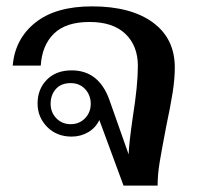

<svg xmlns="http://www.w3.org/2000/svg" viewBox="-20 -583 624 603"><path d="M292 -206Q280 -181 256.5 -167.5Q233 -154 205 -154Q158 -154 128 -184.5Q98 -215 98 -258Q98 -303 127 -332.5Q156 -362 205 -362Q291 -362 324 -268L384 -98Q385 -132 397 -215Q413 -315 413 -376Q413 -439 374 -476.5Q335 -514 261 -514Q187 -514 149.5 -477.5Q112 -441 108 -377H20Q27 -461 91 -512Q155 -563 269 -563Q391 -563 460 -512.5Q529 -462 529 -371Q529 -335 522 -291Q515 -247 502 -186Q488 -113 481.5 -74Q475 -35 475 0H368ZM265 -257Q265 -284 247.5 -303Q230 -322 202 -322Q172 -322 155.5 -303.5Q139 -285 139 -257Q139 -230 157 -211.5Q175 -193 202 -193Q229 -193 247 -211.5Q265 -230 265 -257Z"/></svg>

Font: Taviraj Medium
Style: Regular
Weight: 500
Designer: Katatrad Team
Foundry: CadsonDemak
Version: Version 1.001